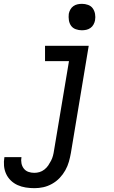

<svg xmlns="http://www.w3.org/2000/svg" viewBox="-75 -759 595 1002"><path d="M105 223Q82 223 59.5 219.5Q37 216 17 207Q-3 198 -18.5 183Q-34 168 -43 148.5Q-52 129 -54 106.5Q-56 84 -52 61H37Q34 77 37 93Q40 109 49.5 121Q59 133 73.5 138Q88 143 104 143Q118 143 131.5 139Q145 135 157 125.5Q169 116 177 104Q185 92 191.5 79.5Q198 67 201.5 53.5Q205 40 207 26L285 -440H160V-520H388L295 39Q291 62 284.5 85Q278 108 266 129.5Q254 151 236.5 169.5Q219 188 196.5 200.5Q174 213 151 218Q128 223 105 223ZM352 -601Q336 -601 320.5 -606.5Q305 -612 296 -624.5Q287 -637 284.5 -653.5Q282 -670 284 -687Q286 -698 292 -709Q298 -720 308 -727Q318 -734 329.5 -736.5Q341 -739 353 -739Q369 -739 384.5 -733.5Q400 -728 409 -715.5Q418 -703 421 -686.5Q424 -670 421 -653Q419 -642 413 -631Q407 -620 397 -613Q387 -606 375.5 -603.5Q364 -601 352 -601Z"/></svg>

Font: Iosevka Curly Medium
Style: Italic
Weight: 500
Italic angle: -9°
Monospace: yes
Designer: Belleve Invis
Foundry: Belleve Invis
Version: Version 22.1.2; ttfautohint (v1.8.4)